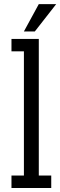

<svg xmlns="http://www.w3.org/2000/svg" viewBox="-20 -934 299 954"><path d="M37 -61.7H98.8V-679H37V-740.7H172.8V-61.7H234.6V0H37ZM172.8 -913.6H259.3L153.1 -777.8H98.8Z"/></svg>

Font: Slabo 27px
Style: Regular
Weight: 400
Version: Version 1.02 Build 003a